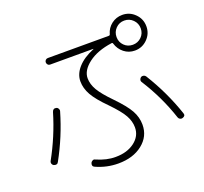

<svg xmlns="http://www.w3.org/2000/svg" viewBox="-145 -992 1291 1217"><g transform="rotate(-20 500.0 -383.5)"><path d="M855 -760.3Q831.1 -784.2 796.9 -784.2Q762.7 -784.2 739.3 -760.3Q715.8 -736.3 715.8 -702.1Q715.8 -668 739.3 -644.5Q762.7 -621.1 796.9 -621.1Q831.1 -621.1 855 -644.5Q878.9 -668 878.9 -702.1Q878.9 -736.3 855 -760.3ZM259.8 -682.6Q251 -682.6 245.1 -689.5Q239.3 -696.3 239.3 -705.1Q239.3 -713.9 245.6 -720.2Q252 -726.6 260.7 -726.6H670.9Q680.7 -726.6 681.6 -734.4Q692.4 -773.4 724.1 -797.9Q755.9 -822.3 796.9 -822.3Q846.7 -822.3 881.8 -787.1Q917 -752 917 -702.1Q917 -652.3 881.8 -617.2Q846.7 -582 796.9 -582Q755.9 -582 724.6 -606.9Q693.4 -631.8 681.6 -670.9Q679.7 -678.7 671.9 -676.8Q573.2 -663.1 513.7 -617.7Q454.1 -572.3 454.1 -519.5Q454.1 -479.5 478 -438.5Q502 -397.5 562.5 -335.9Q629.9 -266.6 655.3 -220.7Q680.7 -174.8 680.7 -125Q680.7 -45.9 617.2 4.4Q553.7 54.7 454.1 54.7Q376 54.7 304.7 22.5Q285.2 14.6 293.9 -7.8Q297.9 -15.6 306.6 -20Q315.4 -24.4 323.2 -19.5Q391.6 10.7 452.1 9.8Q529.3 9.8 579.6 -28.3Q629.9 -66.4 629.9 -125Q629.9 -166 607.4 -206.5Q585 -247.1 520.5 -313.5Q456.1 -377.9 430.2 -423.8Q404.3 -469.7 404.3 -516.6Q404.3 -565.4 442.4 -608.4Q480.5 -651.4 551.8 -680.7Q552.7 -680.7 552.7 -681.6Q552.7 -682.6 550.8 -682.6ZM776.4 -412.1Q784.2 -416 793.5 -413.6Q802.7 -411.1 807.6 -403.3Q896.5 -259.8 949.2 -103.5Q956.1 -84 933.6 -77.1Q924.8 -74.2 916.5 -78.6Q908.2 -83 905.3 -91.8Q855.5 -243.2 767.6 -380.9Q762.7 -388.7 765.6 -397.9Q768.6 -407.2 776.4 -412.1ZM64.5 -76.2Q56.6 -80.1 53.2 -88.4Q49.8 -96.7 53.7 -105.5Q130.9 -245.1 174.8 -393.6Q181.6 -416 203.1 -411.1Q211.9 -409.2 216.8 -400.4Q221.7 -391.6 218.8 -382.8Q173.8 -227.5 95.7 -85.9Q86.9 -67.4 64.5 -76.2Z"/></g></svg>

Font: Rounded Mgen+ 1mn light
Style: Regular
Weight: 200
Designer: [Source Han Sans]
Ryoko NISHIZUKA  (kana & ideographs); Paul D. Hunt (Latin, Greek & Cyrillic); Wenlong ZHANG  (bopomofo
Version: Version 1.059.20150602